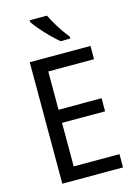

<svg xmlns="http://www.w3.org/2000/svg" viewBox="-138 -1017 776 1090"><g transform="rotate(-15 250.0 -472.0)"><path d="M445 0H88V-714H445V-636H176V-411H429V-334H176V-78H445ZM251 -944Q262 -921 278 -893.5Q294 -866 312 -840Q330 -814 345 -796V-784H288Q266 -802 238 -830Q210 -858 185.5 -886.5Q161 -915 149 -934V-944Z"/></g></svg>

Font: Noto Sans Ethiopic SemCond
Style: Regular
Weight: 400
Width: 4
Designer: Monotype Design Team
Foundry: Monotype Imaging Inc.
Version: Version 2.102; ttfautohint (v1.8.4.7-5d5b)